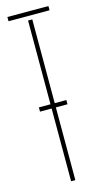

<svg xmlns="http://www.w3.org/2000/svg" viewBox="-124 -839 463 877"><g transform="rotate(-15 107.0 -400.0)"><path d="M42 -344V-364H172V-344ZM97 0V-760H117V0ZM10 -780V-800H204V-780Z"/></g></svg>

Font: Big Shoulders Stencil Thin
Style: Regular
Weight: 100
Designer: Patric King
Foundry: XO Type Co
Version: Version 2.001